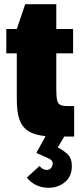

<svg xmlns="http://www.w3.org/2000/svg" viewBox="-20 -650 388 914"><path d="M286 0 255 52Q283 66 302.5 85Q322 104 322 141Q322 190 289 217Q256 244 212 244Q179 244 152 231Q125 218 108 195L168 140Q175 149 184 154Q193 159 201 159Q223 159 229 138Q231 134 231 127Q231 112 207 102L153 78L197 -2Q143 -7 113.5 -27Q84 -47 72 -82.5Q60 -118 60 -176V-396H10V-512H60L100 -630H248V-512H328V-396H248V-224Q248 -187 252.5 -171Q257 -155 268.5 -150Q280 -145 307 -145H333V0Z"/></svg>

Font: Decalotype Black
Style: Regular
Weight: 900
Designer: Alfredo Marco Pradil
Foundry: Alfredo Marco Pradil
Version: Version 1.0